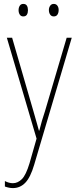

<svg xmlns="http://www.w3.org/2000/svg" viewBox="-20 -720 393 982"><path d="M15 -527H42L151 -151Q165 -103 170 -84.5Q175 -66 179 -52H181Q188 -79 194.5 -102Q201 -125 210 -151L321 -527H347L155 122Q136 187 109.5 214.5Q83 242 46 242Q27 242 5 234V206Q26 217 46 217Q71 217 92 196Q113 175 131 115L167 -11ZM75 -668Q75 -681 81 -690.5Q87 -700 99 -700Q112 -700 117.5 -691Q123 -682 123 -668Q123 -654 117.5 -645Q112 -636 99 -636Q87 -636 81 -645.5Q75 -655 75 -668ZM230 -669Q230 -681 236.5 -690.5Q243 -700 255 -700Q267 -700 273.5 -691Q280 -682 280 -669Q280 -655 274 -645.5Q268 -636 255 -636Q243 -636 236.5 -645.5Q230 -655 230 -669Z"/></svg>

Font: Noto Sans Bengali Condensed Thin
Style: Regular
Weight: 100
Width: 3
Designer: Joana Ranito - Universal Thirst; Jelle Bosma - Monotype Design Team
Foundry: Universal Thirst ehf.
Version: Version 3.000; ttfautohint (v1.8.4.7-5d5b)